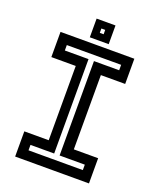

<svg xmlns="http://www.w3.org/2000/svg" viewBox="-152 -922 834 1013"><g transform="rotate(20 265.0 -415.5)"><path d="M57.5 0V-141.5H194.5V-558.5H57.5V-700H472V-558.5H335.5V-141.5H472V0ZM112.5 -55H417.5V-85.5H276V-615.5H417.5V-646H112.5V-615.5H245.5V-85.5H112.5ZM212.5 -726V-831H318.5V-726ZM254 -766H275.5V-790.5H254Z"/></g></svg>

Font: Tourney Thin SemiBold
Style: Regular
Weight: 600
Version: Version 1.015